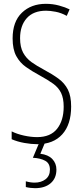

<svg xmlns="http://www.w3.org/2000/svg" viewBox="-20 -744 434 1004"><path d="M352 -187Q352 -93 305.5 -41.5Q259 10 175 10Q144 10 107.5 3.5Q71 -3 41 -16V-57Q69 -43 105.5 -35Q142 -27 174 -27Q244 -27 278.5 -70.5Q313 -114 313 -186Q313 -230 299.5 -258Q286 -286 258.5 -306Q231 -326 187 -350Q148 -371 116 -393.5Q84 -416 65 -451Q46 -486 46 -543Q46 -631 94.5 -677.5Q143 -724 220 -724Q256 -724 289 -715Q322 -706 344 -695L329 -661Q300 -677 271 -682.5Q242 -688 221 -688Q155 -688 120 -649Q85 -610 85 -544Q85 -498 101 -468.5Q117 -439 145 -419Q173 -399 209 -380Q254 -356 286 -332.5Q318 -309 335 -275.5Q352 -242 352 -187ZM275 143Q275 188 245 214Q215 240 163 240Q153 240 139.5 238.5Q126 237 115 234V204Q139 211 161 211Q195 211 218 193.5Q241 176 241 143Q241 110 216 96.5Q191 83 152 81L186 0H216L191 60Q232 65 253.5 87.5Q275 110 275 143Z"/></svg>

Font: Noto Sans Tamil ExtraCondensed ExtraLight
Style: Regular
Weight: 200
Width: 2
Designer: Jelle Bosma - Monotype Design Team
Foundry: Monotype Imaging Inc.
Version: Version 2.004; ttfautohint (v1.8.4.7-5d5b)